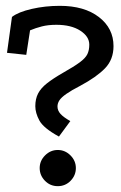

<svg xmlns="http://www.w3.org/2000/svg" viewBox="-20 -623 413 658"><path d="M21 -565Q43 -582 89 -592.5Q135 -603 185 -603Q269 -603 319 -564.5Q369 -526 369 -465Q369 -419 340 -389Q311 -359 255 -329Q224 -313 207 -301Q190 -289 183.5 -279Q177 -269 177 -258Q177 -244 187.5 -232.5Q198 -221 221 -208L182 -155Q129 -184 115 -210Q101 -236 101 -259Q101 -284 110.5 -302.5Q120 -321 141 -337.5Q162 -354 195 -373Q234 -395 253.5 -409.5Q273 -424 279.5 -437.5Q286 -451 286 -470Q286 -498 255 -518Q224 -538 173 -538Q145 -538 123.5 -532.5Q102 -527 83 -519L70 -435L4 -442ZM178 -109Q203 -109 221.5 -90.5Q240 -72 240 -47Q240 -22 222 -3.5Q204 15 178 15Q152 15 134 -3.5Q116 -22 116 -47Q116 -72 134.5 -90.5Q153 -109 178 -109Z"/></svg>

Font: Podkova VF Beta
Style: Regular
Weight: 400
Designer: Ilya Yudin
Foundry: Cyreal (www.cyreal.org)
Version: Version 2.100